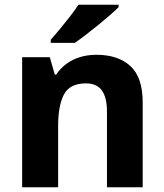

<svg xmlns="http://www.w3.org/2000/svg" viewBox="-20 -786 690 806"><path d="M385 -556Q475 -556 527 -509Q579 -462 579 -356V0H429V-318Q429 -377 407.5 -406.5Q386 -436 341 -436Q273 -436 248.5 -389.5Q224 -343 224 -256V0H73V-546H189L210 -473H216Q234 -500 259.5 -518.5Q285 -537 316.5 -546.5Q348 -556 385 -556ZM478 -766V-756Q464 -742 440.5 -721.5Q417 -701 390.5 -679.5Q364 -658 338.5 -638.5Q313 -619 294 -606H193V-619Q210 -638 231.5 -664Q253 -690 274 -717Q295 -744 309 -766Z"/></svg>

Font: Noto Sans Cherokee
Style: Regular
Weight: 400
Designer: Monotype Design Team
Foundry: Monotype Imaging Inc.
Version: Version 2.001